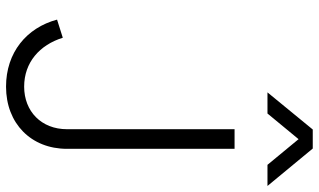

<svg xmlns="http://www.w3.org/2000/svg" viewBox="-230 -814 1056 636"><g transform="rotate(90 298.0 -496.0)"><path d="M267 12C389 12 473 -71 473 -190V-745H408V-190C408 -105 349 -48 267 -48C187 -48 129 -99 105 -176L45 -157C72 -56 154 12 267 12ZM286 -854H356L441 -957L526 -854H596L472 -1004H409Z"/></g></svg>

Font: Mluvka Light
Style: Regular
Weight: 300
Designer: Modified by Jiří Krblich, Original typeface by Gumpita Rahayu
Foundry: Gumpita Rahayu & Jiří Krblich
Version: Version 2.000;Glyphs 3.1.1 (3134)